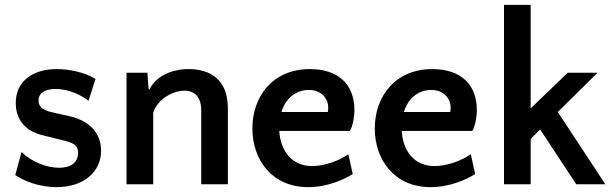

<svg xmlns="http://www.w3.org/2000/svg" viewBox="-20 -760 2523 792"><path d="M209 -393C267 -393 319 -365 345 -344L374 -434C333 -461 266 -475 214 -475C114 -475 45 -424 45 -335C45 -286 66 -224 156 -202L252 -178C292 -168 302 -153 302 -130C302 -91 274 -68 224 -68C176 -68 114 -89 69 -133L43 -38C79 -13 143 12 213 12C326 12 397 -52 397 -138C397 -185 376 -256 265 -281L194 -297C149 -307 139 -325 139 -345C139 -376 165 -393 209 -393Z M920 0V-313C920 -434 845 -475 758 -475C691 -475 625 -448 597 -392H593L588 -460H502V0H612V-295C630 -353 696 -386 740 -386C785 -386 810 -358 810 -304V0Z M1258 -475C1105 -475 1021 -362 1021 -230C1021 -101 1102 12 1251 12C1331 12 1400 -20 1435 -42L1417 -124C1378 -96 1317 -75 1268 -75C1181 -75 1137 -140 1132 -220H1423C1434 -235 1442 -276 1442 -305C1442 -413 1375 -475 1258 -475ZM1255 -389C1301 -389 1334 -358 1334 -315C1334 -307 1333 -302 1332 -298H1141C1158 -354 1200 -389 1255 -389Z M1763 -475C1610 -475 1526 -362 1526 -230C1526 -101 1607 12 1756 12C1836 12 1905 -20 1940 -42L1922 -124C1883 -96 1822 -75 1773 -75C1686 -75 1642 -140 1637 -220H1928C1939 -235 1947 -276 1947 -305C1947 -413 1880 -475 1763 -475ZM1760 -389C1806 -389 1839 -358 1839 -315C1839 -307 1838 -302 1837 -298H1646C1663 -354 1705 -389 1760 -389Z M2445 -460H2322L2169 -313V-740H2059V0H2169V-187L2208 -226L2357 0H2477L2281 -298Z"/></svg>

Font: Quattrocento Sans
Style: Bold
Weight: 700
Designer: Pablo Impallari
Foundry: Pablo Impallari, Igino Marini, Brenda Gallo
Version: Version 2.000